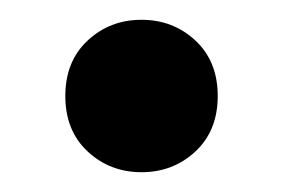

<svg xmlns="http://www.w3.org/2000/svg" viewBox="-20 -391 286 194"><path d="M123 -217Q91 -217 68.5 -238Q46 -259 46 -294Q46 -329 68.5 -350Q91 -371 123 -371Q155 -371 177.5 -350Q200 -329 200 -294Q200 -259 177.5 -238Q155 -217 123 -217Z"/></svg>

Font: Ubuntu Sans SemiBold
Style: Regular
Weight: 600
Designer: Dalton Maag Ltd
Foundry: Dalton Maag Ltd
Version: Version 1.006; ttfautohint (v1.8.4.7-5d5b)